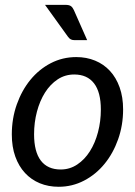

<svg xmlns="http://www.w3.org/2000/svg" viewBox="-20 -744 542 772"><path d="M224 -62.5Q260.5 -62.5 290.5 -82.5Q320.5 -102.5 341.5 -135.8Q362.5 -169 374 -212.5Q385.5 -256 385.5 -303.5Q385.5 -373.5 358 -409Q330.5 -444.5 278.5 -444.5Q241.5 -444.5 211.8 -424.8Q182 -405 161 -371.8Q140 -338.5 128.5 -295Q117 -251.5 117 -204Q117 -134 144.2 -98.2Q171.5 -62.5 224 -62.5ZM216 7Q174.5 7 140 -7.2Q105.5 -21.5 80.5 -48.5Q55.5 -75.5 41.5 -114.5Q27.5 -153.5 27.5 -203.5Q27.5 -267.5 47.5 -324Q67.5 -380.5 102.2 -423Q137 -465.5 184.2 -490Q231.5 -514.5 286.5 -514.5Q328 -514.5 362.5 -500.2Q397 -486 422 -459Q447 -432 461 -392.8Q475 -353.5 475 -304Q475 -240.5 455 -184Q435 -127.5 400.2 -85Q365.5 -42.5 318 -17.8Q270.5 7 216 7ZM242.5 -724.5Q258 -724.5 265 -719.5Q272 -714.5 277 -703.5L330.5 -582.5H281Q271 -582.5 265 -585.5Q259 -588.5 253.5 -596L161 -724.5Z"/></svg>

Font: Lato TR
Style: Italic
Weight: 400
Italic angle: -12°
Designer: Lukasz Dziedzic
Foundry: tyPoland Lukasz Dziedzic
Version: Version 1.104 2013